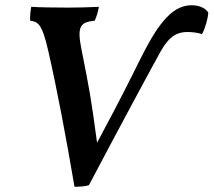

<svg xmlns="http://www.w3.org/2000/svg" viewBox="-20 -705 814 732"><path d="M711 -685C683 -685 649 -675 614 -637C585 -606 560 -569 515 -480C468 -386 440 -328 350 -161C327 -333 321 -364 290 -520C273 -605 287 -621 341 -626C348 -641 354 -660 357 -679C316 -677 278 -676 240 -676C191 -676 127 -677 99 -679C96 -662 94 -643 95 -626C124 -622 140 -617 164 -511C198 -362 231 -187 264 7C283 7 304 6 319 1C427 -204 573 -475 593 -510C627 -570 658 -583 695 -583C714 -583 736 -580 750 -575C762 -596 773 -634 774 -657C766 -671 744 -685 711 -685Z"/></svg>

Font: Vollkorn Semibold
Style: Italic
Weight: 600
Italic angle: -11°
Designer: Friedrich Althausen
Foundry: Friedrich Althausen
Version: Version 4.015;PS 004.015;hotconv 1.0.88;makeotf.lib2.5.64775